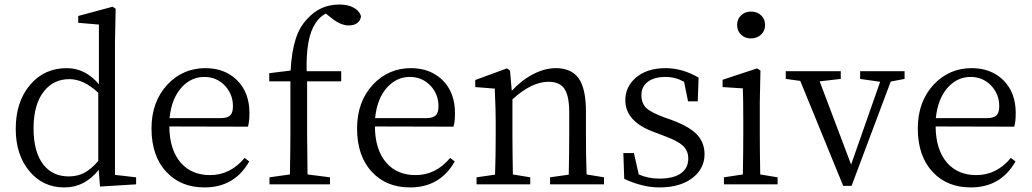

<svg xmlns="http://www.w3.org/2000/svg" viewBox="-20 -818 4579 852"><path d="M265.6 13.7Q169.9 13.7 109.9 -59.1Q49.8 -131.8 49.8 -246.1Q49.8 -367.2 114.3 -442.4Q176.8 -515.6 276.4 -515.6Q358.4 -515.6 418.9 -444.3V-709L327.1 -716.8V-747.1L479.5 -788.1L493.2 -779.3L490.2 -629.9V-42L584 -31.2V0L423.8 9.8L418 -64.5Q356.4 13.7 265.6 13.7ZM285.2 -35.2Q323.2 -35.2 353.5 -50.8Q383.8 -66.4 416 -103.5V-406.2Q351.6 -466.8 288.1 -466.8Q218.8 -466.8 176.8 -415Q128.9 -357.4 128.9 -248Q128.9 -141.6 173.8 -85.9Q214.8 -35.2 285.2 -35.2Z M887.7 13.7Q782.2 13.7 718.8 -54.7Q652.3 -125 652.3 -248Q652.3 -367.2 723.6 -443.4Q792 -515.6 891.6 -515.6Q977.5 -515.6 1032.2 -461.9Q1086.9 -407.2 1086.9 -316.4Q1086.9 -276.4 1080.1 -255.9L731.4 -256.8Q732.4 -152.3 783.2 -94.7Q831.1 -41 912.1 -41Q1002 -41 1065.4 -117.2L1085.9 -101.6Q1020.5 13.7 887.7 13.7ZM732.4 -293.9H960.9Q991.2 -293.9 1003.9 -308.6Q1013.7 -320.3 1013.7 -346.7Q1013.7 -399.4 978.5 -437.5Q941.4 -476.6 886.7 -476.6Q829.1 -476.6 787.1 -431.6Q741.2 -381.8 732.4 -293.9Z M1175.8 0V-31.2L1266.6 -43.9Q1268.6 -163.1 1268.6 -222.7V-457H1174.8V-493.2L1269.5 -504.9Q1274.4 -590.8 1292 -644.5Q1308.6 -698.2 1343.8 -734.4Q1400.4 -797.9 1485.4 -797.9Q1522.5 -797.9 1546.9 -785.2Q1574.2 -771.5 1582 -746.1Q1580.1 -727.5 1565.9 -716.3Q1551.8 -705.1 1527.3 -705.1Q1493.2 -705.1 1454.1 -735.4L1425.8 -757.8Q1397.5 -743.2 1379.9 -714.8Q1336.9 -651.4 1340.8 -502H1494.1V-457H1342.8V-222.7Q1342.8 -163.1 1344.7 -43.9L1444.3 -31.2V0Z M1799.8 13.7Q1694.3 13.7 1630.9 -54.7Q1564.5 -125 1564.5 -248Q1564.5 -367.2 1635.7 -443.4Q1704.1 -515.6 1803.7 -515.6Q1889.6 -515.6 1944.3 -461.9Q1999 -407.2 1999 -316.4Q1999 -276.4 1992.2 -255.9L1643.6 -256.8Q1644.5 -152.3 1695.3 -94.7Q1743.2 -41 1824.2 -41Q1914.1 -41 1977.5 -117.2L1998 -101.6Q1932.6 13.7 1799.8 13.7ZM1644.5 -293.9H1873Q1903.3 -293.9 1916 -308.6Q1925.8 -320.3 1925.8 -346.7Q1925.8 -399.4 1890.6 -437.5Q1853.5 -476.6 1798.8 -476.6Q1741.2 -476.6 1699.2 -431.6Q1653.3 -381.8 1644.5 -293.9Z M2094.7 0V-31.2L2176.8 -43Q2179.7 -125 2179.7 -222.7V-276.4Q2179.7 -334 2175.8 -415Q2175.8 -421.9 2175.8 -424.8L2088.9 -431.6V-462.9L2229.5 -514.6L2243.2 -504.9L2251 -415Q2293.9 -461.9 2345.7 -488.8Q2397.5 -515.6 2446.3 -515.6Q2514.6 -515.6 2546.9 -471.7Q2580.1 -425.8 2580.1 -324.2V-222.7Q2580.1 -125 2583 -43.9L2660.2 -31.2V0H2420.9V-31.2L2503.9 -43Q2505.9 -150.4 2505.9 -222.7V-320.3Q2505.9 -394.5 2483.4 -425.8Q2461.9 -455.1 2414.1 -455.1Q2338.9 -455.1 2253.9 -377V-222.7Q2253.9 -151.4 2255.9 -43.9L2333 -31.2V0Z M2906.2 13.7Q2831.1 13.7 2750 -24.4L2746.1 -138.7H2793L2814.5 -43.9Q2856.4 -25.4 2906.2 -25.4Q2969.7 -25.4 3002.9 -49.8Q3034.2 -73.2 3034.2 -114.3Q3034.2 -149.4 3009.8 -171.9Q2987.3 -192.4 2932.6 -212.9L2883.8 -231.4Q2754.9 -278.3 2754.9 -373Q2754.9 -432.6 2800.8 -472.7Q2850.6 -515.6 2933.6 -515.6Q3007.8 -515.6 3080.1 -473.6L3076.2 -368.2H3033.2L3015.6 -455.1Q2976.6 -476.6 2933.6 -476.6Q2881.8 -476.6 2853.5 -454.1Q2826.2 -432.6 2826.2 -396Q2826.2 -359.4 2848.6 -337.9Q2869.1 -319.3 2925.8 -297.9L2963.9 -284.2Q3040 -255.9 3074.2 -219.7Q3106.4 -183.6 3106.4 -133.8Q3106.4 -72.3 3056.6 -31.2Q3001 13.7 2906.2 13.7Z M3192.4 0V-31.2L3276.4 -43.9Q3278.3 -151.4 3278.3 -222.7V-277.3Q3278.3 -377 3276.4 -425.8L3186.5 -431.6V-463.9L3339.8 -514.6L3354.5 -504.9L3351.6 -366.2V-222.7Q3351.6 -151.4 3353.5 -43.9L3430.7 -31.2V0ZM3312.5 -766.6Q3339.8 -766.6 3357.4 -750Q3375 -733.4 3375 -707Q3375 -680.7 3356.9 -664.1Q3338.9 -647.5 3312.5 -647.5Q3286.1 -647.5 3268.6 -664.1Q3251 -680.7 3251 -707Q3251 -733.4 3268.6 -750Q3286.1 -766.6 3312.5 -766.6Z M3721.7 6.8 3531.2 -459 3466.8 -467.8V-502H3710.9V-467.8L3617.2 -457L3756.8 -87.9L3885.7 -455.1L3796.9 -467.8V-502H3994.1V-467.8L3932.6 -456.1L3758.8 6.8Z M4288.1 13.7Q4182.6 13.7 4119.1 -54.7Q4052.7 -125 4052.7 -248Q4052.7 -367.2 4124 -443.4Q4192.4 -515.6 4292 -515.6Q4377.9 -515.6 4432.6 -461.9Q4487.3 -407.2 4487.3 -316.4Q4487.3 -276.4 4480.5 -255.9L4131.8 -256.8Q4132.8 -152.3 4183.6 -94.7Q4231.4 -41 4312.5 -41Q4402.3 -41 4465.8 -117.2L4486.3 -101.6Q4420.9 13.7 4288.1 13.7ZM4132.8 -293.9H4361.3Q4391.6 -293.9 4404.3 -308.6Q4414.1 -320.3 4414.1 -346.7Q4414.1 -399.4 4378.9 -437.5Q4341.8 -476.6 4287.1 -476.6Q4229.5 -476.6 4187.5 -431.6Q4141.6 -381.8 4132.8 -293.9Z"/></svg>

Font: Bpmf GenRyu Min R
Style: R
Weight: 400
Foundry: But Ko
Version: Version 1.320